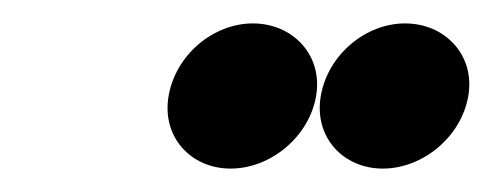

<svg xmlns="http://www.w3.org/2000/svg" viewBox="-20 -711 421 164"><path d="M124 -629C118 -594 143 -567 177 -567C211 -567 244 -594 250 -629C256 -664 230 -691 196 -691C162 -691 130 -664 124 -629ZM254 -629C248 -594 273 -567 307 -567C341 -567 374 -594 380 -629C386 -664 360 -691 326 -691C292 -691 260 -664 254 -629Z"/></svg>

Font: Charger Sport
Style: BdObl
Weight: 700
Designer: Jasper
Foundry: Cannot Into Space Fonts
Version: Version 1.1